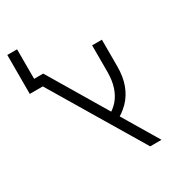

<svg xmlns="http://www.w3.org/2000/svg" viewBox="-183 -864 878 969"><g transform="rotate(-30 256.0 -380.0)"><path d="M405 0 54 -588H121L471 0ZM11 -533V-588H112V-533ZM11 -557V-760H68V-557ZM321 -193 302 -238Q335 -255 358 -281.5Q381 -308 393.5 -346Q406 -384 406 -434V-588H463V-433Q463 -371 445.5 -325Q428 -279 396 -246.5Q364 -214 321 -193Z"/></g></svg>

Font: Noto Sans Hebrew SemiCondensed Light
Style: Regular
Weight: 300
Width: 4
Designer: Monotype Design Team
Foundry: Monotype Imaging Inc.
Version: Version 2.003